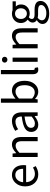

<svg xmlns="http://www.w3.org/2000/svg" viewBox="1516 -2352 1086 4157"><g transform="rotate(-90 2058.5 -273.0)"><path d="M178 -62Q102 -141 102 -271Q102 -398 177 -480Q248 -557 347 -557Q448 -557 507 -488Q563 -420 563 -302Q563 -273 559 -250H193Q198 -163 247 -112Q296 -60 373 -60Q445 -60 509 -103L542 -43Q454 13 362 13Q250 13 178 -62ZM192 -315H483Q483 -398 447 -441Q413 -484 348 -484Q289 -484 245 -440Q199 -393 192 -315Z M738 0V-543H813L821 -465H824Q919 -557 1006 -557Q1172 -557 1172 -344V0H1081V-332Q1081 -408 1057 -443Q1032 -477 978 -477Q912 -477 829 -394V0Z M1326 -27Q1281 -69 1281 -141Q1281 -229 1361 -277Q1443 -325 1615 -344Q1615 -481 1503 -481Q1461 -481 1414 -463Q1380 -450 1340 -423L1304 -486Q1351 -516 1397 -534Q1460 -557 1518 -557Q1706 -557 1706 -334V0H1631L1623 -65H1620Q1525 13 1440 13Q1369 13 1326 -27ZM1615 -132V-284Q1481 -267 1424 -234Q1370 -202 1370 -147Q1370 -60 1466 -60Q1534 -60 1615 -132Z M1997 -56H1994L1986 0H1913V-796H2004V-578L2001 -480Q2090 -557 2171 -557Q2275 -557 2332 -481Q2388 -407 2388 -281Q2388 -147 2317 -64Q2249 13 2152 13Q2072 13 1997 -56ZM2249 -120Q2293 -181 2293 -279Q2293 -480 2150 -480Q2083 -480 2004 -405V-120Q2069 -63 2137 -63Q2205 -63 2249 -120Z M2531 -108V-796H2622V-102Q2622 -63 2648 -63Q2653 -63 2667 -65L2680 5Q2658 13 2627 13Q2531 13 2531 -108Z M2799 0V-543H2890V0ZM2800 -672Q2782 -688 2782 -714Q2782 -740 2800 -757Q2816 -773 2845 -773Q2874 -773 2890 -757Q2908 -740 2908 -714Q2908 -688 2890 -672Q2871 -655 2845 -655Q2819 -655 2800 -672Z M3091 0V-543H3166L3174 -465H3177Q3272 -557 3359 -557Q3525 -557 3525 -344V0H3434V-332Q3434 -408 3410 -443Q3385 -477 3331 -477Q3265 -477 3182 -394V0Z M3681 212Q3618 173 3618 104Q3618 34 3699 -19V-23Q3649 -52 3649 -112Q3649 -143 3669 -172Q3687 -197 3710 -213V-217Q3639 -274 3639 -363Q3639 -450 3700 -505Q3758 -557 3843 -557Q3866 -557 3885 -553Q3911 -546 3919 -543H4108V-473H3997Q4041 -431 4041 -361Q4041 -275 3983 -223Q3928 -172 3843 -172Q3799 -172 3762 -191Q3727 -161 3727 -126Q3727 -67 3822 -67H3928Q4117 -67 4117 62Q4117 140 4043 194Q3964 250 3843 250Q3742 250 3681 212ZM3924 -269Q3958 -304 3958 -363Q3958 -422 3925 -456Q3892 -490 3843 -490Q3792 -490 3761 -457Q3727 -422 3727 -363Q3727 -304 3761 -269Q3794 -234 3843 -234Q3891 -234 3924 -269ZM3982 153Q4029 121 4029 76Q4029 9 3918 9H3824Q3790 9 3754 0Q3698 41 3698 92Q3698 136 3740 162Q3783 188 3856 188Q3930 188 3982 153Z"/></g></svg>

Font: Source Han Sans Regular
Style: Regular
Weight: 400
Designer: Ryoko NISHIZUKA  (kana & ideographs); Paul D. Hunt (Latin, Greek & Cyrillic); Wenlong ZHANG  (bopomofo); Sandoll Communi
Foundry: Adobe Systems Incorporated
Version: Version 1.00 January 18, 2024, initial release